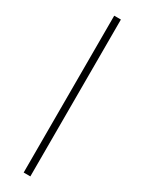

<svg xmlns="http://www.w3.org/2000/svg" viewBox="-276 -843 864 1145"><g transform="rotate(30 155.5 -270.0)"><path d="M132 270H178V-810H132Z"/></g></svg>

Font: Noto Serif KR Light
Style: Regular
Weight: 300
Designer: Ryoko NISHIZUKA 西塚涼子 (kana & ideographs); Frank Grießhammer (Latin, Greek & Cyrillic); Wenlong ZHANG 张文龙 (bopomofo); San
Foundry: Adobe
Version: Version 2.001;hotconv 1.1.0;makeotfexe 2.6.0